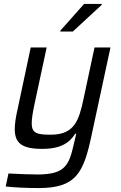

<svg xmlns="http://www.w3.org/2000/svg" viewBox="-20 -751 614 975"><path d="M287 -596 286 -591H350L496 -726L497 -731H407ZM175 204C365 204 404 130 445 -64L541 -510H460L404 -248C381 -142 360 -67 238 -67C168 -67 141 -74 141 -125C141 -147 146 -178 155 -221L217 -510H136L69 -195C60 -156 55 -122 55 -95C55 -26 89 5 194 5C289 5 333 -26 362 -72H367C364 -56 359 -38 355 -20C331 85 313 135 172 135C134 135 80 133 23 130L9 196C50 201 119 204 175 204Z"/></svg>

Font: Saira UNSAM
Style: Italic
Weight: 400
Italic angle: -12°
Designer: Hector Gatti with collaboration of the Omnibus-Type team
Foundry: Omnibus-Type
Version: Version 0.072;PS 000.072;hotconv 1.0.88;makeotf.lib2.5.64775